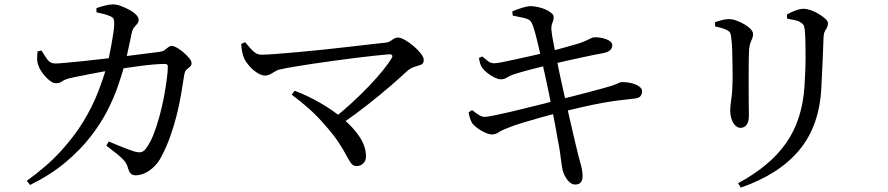

<svg xmlns="http://www.w3.org/2000/svg" viewBox="-20 -795 4040 874"><path d="M598 3Q583 3 575 -5Q567 -13 562 -32Q557 -50 545 -64Q533 -78 513 -94Q493 -110 464 -132L475 -151Q498 -141 521.5 -131.5Q545 -122 564 -115Q583 -108 593 -105Q613 -100 623 -102.5Q633 -105 643 -117Q662 -141 677.5 -179.5Q693 -218 705.5 -264Q718 -310 726.5 -355Q735 -400 739.5 -436.5Q744 -473 744 -492Q744 -504 732 -504Q711 -504 680 -501.5Q649 -499 616 -494.5Q583 -490 552.5 -485.5Q522 -481 498 -477Q477 -474 448.5 -469Q420 -464 390 -458Q360 -452 335 -447Q310 -442 297 -439Q274 -433 262.5 -424.5Q251 -416 235 -416Q221 -416 204 -430Q187 -444 173.5 -462.5Q160 -481 156 -494Q149 -510 149 -527Q149 -544 151 -561L169 -565Q181 -545 194.5 -525.5Q208 -506 231 -506Q245 -506 277.5 -509Q310 -512 355 -516.5Q400 -521 450 -527Q500 -533 549 -539Q598 -545 639.5 -550.5Q681 -556 707 -559Q721 -561 729.5 -567Q738 -573 745.5 -579.5Q753 -586 762 -586Q771 -586 786 -577.5Q801 -569 816 -556Q831 -543 841.5 -530Q852 -517 852 -508Q852 -497 845 -491.5Q838 -486 830 -479Q822 -472 819 -456Q812 -409 803.5 -360.5Q795 -312 782.5 -264Q770 -216 753.5 -170Q737 -124 715 -83Q703 -58 683 -38Q663 -18 641 -7.5Q619 3 598 3ZM102 28Q194 -38 256.5 -106.5Q319 -175 359.5 -242Q400 -309 424.5 -371.5Q449 -434 465 -490Q471 -509 476.5 -536.5Q482 -564 487.5 -593.5Q493 -623 496.5 -648Q500 -673 500 -687Q500 -702 497 -709Q494 -716 482 -721Q469 -727 451.5 -731.5Q434 -736 419 -739V-758Q436 -764 457 -769.5Q478 -775 495 -775Q511 -775 531 -767.5Q551 -760 569.5 -750Q588 -740 599.5 -728Q611 -716 611 -706Q611 -694 605 -687Q599 -680 591 -671Q583 -662 579 -642Q575 -625 570 -599Q565 -573 558 -544Q551 -515 544 -489Q534 -453 516.5 -402Q499 -351 469 -292Q439 -233 392 -172.5Q345 -112 277.5 -55.5Q210 1 117 47Z M1505 -261Q1546 -294 1585.5 -330.5Q1625 -367 1659.5 -403Q1694 -439 1720.5 -471.5Q1747 -504 1762 -529Q1768 -538 1765 -543Q1762 -548 1752 -548Q1726 -546 1685 -541.5Q1644 -537 1595.5 -531Q1547 -525 1496.5 -518Q1446 -511 1399 -504Q1352 -497 1314.5 -490.5Q1277 -484 1255 -479Q1243 -477 1231.5 -469.5Q1220 -462 1209 -456.5Q1198 -451 1187 -451Q1171 -451 1151 -463.5Q1131 -476 1115 -494.5Q1099 -513 1092 -528Q1087 -539 1083 -556Q1079 -573 1078 -595L1096 -603Q1107 -590 1118 -577Q1129 -564 1141.5 -555Q1154 -546 1171 -546Q1193 -546 1237.5 -549.5Q1282 -553 1338.5 -558Q1395 -563 1456 -569.5Q1517 -576 1573 -582.5Q1629 -589 1673 -594Q1717 -599 1737 -601Q1748 -602 1756.5 -608Q1765 -614 1773.5 -619Q1782 -624 1791 -624Q1804 -624 1823.5 -613Q1843 -602 1862.5 -585.5Q1882 -569 1895.5 -551.5Q1909 -534 1909 -522Q1909 -506 1897.5 -501Q1886 -496 1869 -491.5Q1852 -487 1835 -473Q1805 -445 1759.5 -405.5Q1714 -366 1657 -321Q1600 -276 1536 -232ZM1603 -39Q1588 -39 1578.5 -51.5Q1569 -64 1556.5 -88Q1544 -112 1521.5 -146.5Q1499 -181 1460 -225Q1423 -268 1384.5 -302Q1346 -336 1308 -364L1321 -382Q1375 -362 1432.5 -329.5Q1490 -297 1538.5 -257Q1587 -217 1616.5 -172.5Q1646 -128 1646 -83Q1646 -63 1633.5 -51Q1621 -39 1603 -39Z M2598 45Q2585 45 2573.5 35Q2562 25 2553.5 10Q2545 -5 2541 -21Q2539 -30 2536 -50.5Q2533 -71 2529.5 -98.5Q2526 -126 2520 -154Q2515 -185 2507.5 -223.5Q2500 -262 2492 -304Q2484 -346 2475.5 -385.5Q2467 -425 2460 -458Q2453 -491 2448 -511Q2440 -547 2431.5 -583.5Q2423 -620 2415 -649Q2407 -678 2400 -691Q2395 -702 2382.5 -707.5Q2370 -713 2353 -716Q2336 -719 2314 -724L2312 -743Q2332 -752 2356.5 -759.5Q2381 -767 2394 -767Q2410 -767 2428.5 -763Q2447 -759 2463 -752Q2479 -745 2489.5 -736Q2500 -727 2500 -719Q2501 -709 2498 -701Q2495 -693 2492 -683.5Q2489 -674 2490 -659Q2493 -630 2499 -601.5Q2505 -573 2514 -525Q2528 -455 2543 -388.5Q2558 -322 2571 -264.5Q2584 -207 2594.5 -163Q2605 -119 2611 -94Q2621 -58 2626.5 -35.5Q2632 -13 2632 10Q2632 23 2624.5 34Q2617 45 2598 45ZM2219 -183Q2207 -183 2189 -191Q2171 -199 2155 -210.5Q2139 -222 2131 -232Q2125 -241 2120.5 -253.5Q2116 -266 2113 -284L2129 -294Q2149 -278 2162 -270.5Q2175 -263 2187 -263Q2197 -263 2224 -268.5Q2251 -274 2289 -282.5Q2327 -291 2368.5 -301.5Q2410 -312 2449 -321.5Q2488 -331 2517 -339Q2548 -347 2584 -356Q2620 -365 2656 -374.5Q2692 -384 2721 -392Q2750 -400 2766 -405Q2786 -412 2793.5 -416Q2801 -420 2808 -421Q2832 -422 2854 -416.5Q2876 -411 2889.5 -401.5Q2903 -392 2903 -379Q2903 -368 2896 -358Q2889 -348 2866 -346Q2827 -342 2792 -337.5Q2757 -333 2719 -326Q2681 -319 2634.5 -308.5Q2588 -298 2526 -283Q2490 -274 2446 -261.5Q2402 -249 2360 -236.5Q2318 -224 2290 -212Q2263 -202 2249.5 -192.5Q2236 -183 2219 -183ZM2259 -434Q2248 -434 2231.5 -442Q2215 -450 2199.5 -462Q2184 -474 2176 -485Q2169 -495 2166 -505Q2163 -515 2160 -531L2175 -538Q2189 -527 2201 -517Q2213 -507 2230 -507Q2240 -507 2266 -512Q2292 -517 2327.5 -525Q2363 -533 2400 -541Q2437 -549 2469 -557Q2511 -568 2547 -578Q2583 -588 2614 -597Q2646 -608 2661.5 -616.5Q2677 -625 2684 -625Q2695 -626 2709.5 -624Q2724 -622 2737 -617.5Q2750 -613 2758.5 -606Q2767 -599 2767 -589Q2767 -575 2756.5 -566Q2746 -557 2725 -553Q2691 -547 2645 -537Q2599 -527 2555.5 -517.5Q2512 -508 2484 -501Q2439 -490 2395 -478.5Q2351 -467 2317 -456Q2296 -448 2285.5 -441Q2275 -434 2259 -434Z M3340 39Q3485 -39 3558.5 -144Q3632 -249 3642 -401Q3644 -433 3645.5 -467Q3647 -501 3647 -534Q3647 -567 3646.5 -597.5Q3646 -628 3644 -652Q3643 -666 3640 -676Q3637 -686 3623 -694Q3614 -700 3597.5 -703.5Q3581 -707 3563 -710L3562 -729Q3579 -739 3600.5 -747Q3622 -755 3637 -755Q3652 -755 3671 -748.5Q3690 -742 3708 -731Q3726 -720 3737.5 -709Q3749 -698 3749 -689Q3749 -678 3744.5 -670Q3740 -662 3735 -653Q3730 -644 3729 -628Q3728 -606 3727 -576Q3726 -546 3724.5 -514Q3723 -482 3721.5 -452Q3720 -422 3719 -399Q3711 -223 3618.5 -112Q3526 -1 3352 59ZM3351 -213Q3338 -213 3327 -224Q3316 -235 3310 -253.5Q3304 -272 3304 -293Q3304 -313 3309 -344.5Q3314 -376 3315 -434Q3315 -458 3314.5 -494Q3314 -530 3313 -565.5Q3312 -601 3309 -619Q3308 -636 3304.5 -644Q3301 -652 3289 -658Q3278 -664 3264.5 -667.5Q3251 -671 3235 -675V-694Q3251 -700 3268 -704Q3285 -708 3299 -708Q3314 -708 3332 -701.5Q3350 -695 3367.5 -685Q3385 -675 3396.5 -663Q3408 -651 3408 -640Q3408 -629 3404 -620Q3400 -611 3396 -600Q3392 -589 3390 -570Q3389 -557 3388.5 -527.5Q3388 -498 3388 -460Q3388 -422 3388 -384Q3388 -346 3388.5 -315.5Q3389 -285 3389 -270Q3389 -239 3378 -226Q3367 -213 3351 -213Z"/></svg>

Font: Noto Serif SC ExtraLight Medium
Style: Regular
Weight: 500
Version: Version 2.002-H1;hotconv 1.1.0;makeotfexe 2.6.0